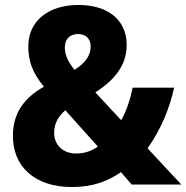

<svg xmlns="http://www.w3.org/2000/svg" viewBox="-20 -809 750 773"><path d="M296 -789C173 -789 94 -723 94 -623C94 -562 111 -515 157 -460C76 -414 32 -354 32 -261C32 -141 117 -56 269 -56C354 -56 413 -79 467 -116L510 -66H710L574 -212C627 -285 664 -376 681 -456H514C504 -407 489 -362 468 -325L364 -437C438 -485 490 -543 490 -628C490 -730 413 -789 296 -789ZM294 -672C320 -672 345 -658 345 -621C345 -585 322 -554 280 -528C256 -557 241 -587 241 -616C241 -658 268 -672 294 -672ZM243 -365 374 -219C349 -201 321 -191 286 -191C234 -191 198 -225 198 -274C198 -311 214 -340 243 -365Z"/></svg>

Font: Noto Sans Malayalam UI SemiCondensed ExtraBold
Style: Regular
Weight: 800
Width: 4
Designer: Jelle Bosma - Monotype Design Team
Foundry: Monotype Imaging Inc.
Version: Version 2.104